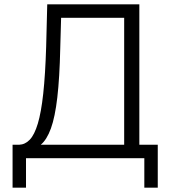

<svg xmlns="http://www.w3.org/2000/svg" viewBox="-20 -730 789 886"><path d="M38 136V-62H68Q96 -63 117.5 -85.5Q139 -108 154.5 -159.5Q170 -211 179.5 -298Q189 -385 193 -514L198 -710H623V-62H708V136H646V0H100V136ZM168 -62H553V-648H262L258 -506Q255 -371 244.5 -280.5Q234 -190 215 -137.5Q196 -85 168 -62Z"/></svg>

Font: Raleway
Style: Regular
Weight: 400
Designer: Matt McInerney, Pablo Impallari, Rodrigo Fuenzalida
Foundry: Matt McInerney, Pablo Impallari, Rodrigo Fuenzalida
Version: Version 4.101;RELEASE